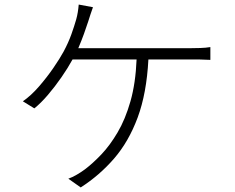

<svg xmlns="http://www.w3.org/2000/svg" viewBox="-20 -799 1040 849"><path d="M391.1 -767.1Q385.7 -751.5 380.1 -735.4Q374.5 -719.2 370.1 -704.1Q361.8 -678.7 351.1 -648.9Q340.3 -619.1 326.2 -585.9H821.8Q840.8 -585.9 865.2 -586.7Q889.6 -587.4 910.2 -590.8V-534.2Q889.2 -535.6 864.3 -535.9Q839.4 -536.1 821.8 -536.1H636.2Q628.4 -386.7 588.9 -279.8Q549.3 -172.9 484.6 -98.1Q419.9 -23.4 336.9 29.8L282.2 -8.8Q299.8 -15.1 319.6 -26.6Q339.4 -38.1 355 -49.8Q390.1 -76.2 428.2 -116.2Q466.3 -156.2 500.2 -213.9Q534.2 -271.5 556.9 -351.1Q579.6 -430.7 584 -536.1H300.8Q280.3 -498.5 251.7 -457.3Q223.1 -416 191.9 -379.4Q160.6 -342.8 131.8 -319.8L81.1 -351.1Q117.2 -376 152.3 -416.5Q187.5 -457 216.3 -499Q245.1 -541 261.2 -570.8Q282.2 -609.9 295.4 -646.7Q308.6 -683.6 316.9 -712.9Q321.3 -728.5 324 -745.1Q326.7 -761.7 328.1 -778.8Z"/></svg>

Font: Source Han Sans CN Light
Style: Regular
Weight: 300
Designer: Ryoko NISHIZUKA  (kana, bopomofo & ideographs); Paul D. Hunt (Latin, Greek & Cyrillic); Sandoll Communications , Soo-you
Foundry: Adobe
Version: Version 2.000;hotconv 1.0.107;makeotfexe 2.5.65593